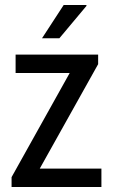

<svg xmlns="http://www.w3.org/2000/svg" viewBox="-20 -743 450 763"><path d="M26 0V-39L257 -453H42V-526H370V-488L138 -73H383V0ZM147 -591 233 -723H323L324 -720L216 -591Z"/></svg>

Font: Archivo Narrow
Style: Regular
Weight: 400
Designer: Hector Gatti
Foundry: Omnibus-Type
Version: Version 3.002